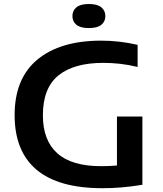

<svg xmlns="http://www.w3.org/2000/svg" viewBox="-20 -958 835 985"><path d="M506 7.5Q280 7.5 167.5 -87.2Q55 -182 55 -367.5Q55 -555.5 172 -652.5Q289 -749.5 499.5 -749.5Q592 -749.5 686 -728V-614.5Q638.5 -626 595 -630.8Q551.5 -635.5 510 -635.5Q359 -635.5 279.5 -570.8Q200 -506 200 -366.5Q200 -238 273.8 -171.8Q347.5 -105.5 499 -105.5Q540 -105.5 580 -109V-360H710.5V-10Q655 -1 606.5 3.2Q558 7.5 506 7.5ZM436 -814Q392 -814 371.8 -831Q351.5 -848 351.5 -875.5Q351.5 -903 371.8 -920.2Q392 -937.5 436 -937.5Q480 -937.5 500.2 -920.2Q520.5 -903 520.5 -875.5Q520.5 -848 500.2 -831Q480 -814 436 -814Z"/></svg>

Font: Encode Sans Expanded SemiBold
Style: Regular
Weight: 600
Width: 7
Designer: Multiple Designers
Foundry: Impallari Type
Version: Version 3.000; ttfautohint (v1.8.3) -l 8 -r 50 -G 200 -x 14 